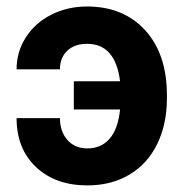

<svg xmlns="http://www.w3.org/2000/svg" viewBox="-20 -558 560 588"><path d="M246.6 -423.8Q208.5 -423.8 186 -402.6Q163.6 -381.3 163.6 -345.7H30.8Q30.8 -399.4 59.3 -443.8Q87.9 -488.3 137.5 -513.2Q187 -538.1 246.6 -538.1Q358.4 -538.1 424.8 -465.1Q491.2 -392.1 491.2 -266.1V-256.8Q491.2 -178.7 461.9 -117.9Q432.6 -57.1 377.2 -23.7Q321.8 9.8 247.6 9.8Q149.9 9.8 90.3 -46.4Q30.8 -102.5 30.8 -196.3H163.6Q163.6 -155.8 186.3 -129.6Q209 -103.5 247.6 -103.5Q290 -103.5 315.9 -133.5Q341.8 -163.6 347.7 -222.7H206.1V-309.1H347.7Q333.5 -423.8 246.6 -423.8Z"/></svg>

Font: MAUL Bold
Style: Bold
Weight: 700
Designer: MAUL
Version: Version 1.0; 2020; ttfautohint (v1.8.3)